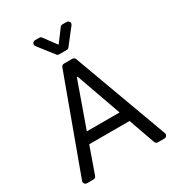

<svg xmlns="http://www.w3.org/2000/svg" viewBox="-219 -1079 1113 1212"><g transform="rotate(-30 338.0 -473.0)"><path d="M34.8 -21Q34.8 -23.1 36.2 -28.1L287.6 -713.1Q289.8 -719.1 295.1 -722.8Q300.4 -726.6 307.2 -726.6H369Q375.4 -726.6 380.7 -722.8Q386 -719.1 388.5 -713.1L639.9 -28.1Q641.3 -23.1 641.3 -21Q641.3 -12.4 635.3 -6.2Q629.3 0 620.4 0H572.8Q566.1 0 560.7 -3.9Q555.4 -7.8 552.9 -13.8L485.1 -206H191.1L122.9 -13.8Q120.7 -7.8 115.4 -3.9Q110.1 0 103.3 0H55.4Q46.9 0 40.8 -6.2Q34.8 -12.4 34.8 -21ZM457.4 -284.1 340.9 -611.9H335.2L218.8 -284.1ZM253.9 -946H223Q214.1 -946 208.1 -939.8Q202.1 -933.6 202.1 -925.4Q202.1 -918.3 206.7 -912.6L293.7 -800.8Q299.7 -792.6 310 -792.6H366.5Q376.8 -792.6 382.8 -800.8L469.8 -912.6Q474.4 -918.3 474.4 -925.4Q474.4 -933.6 468.4 -939.8Q462.4 -946 453.5 -946H422.6Q412.3 -946 405.9 -937.5L338.1 -846.6L270.6 -937.5Q264.2 -946 253.9 -946Z"/></g></svg>

Font: DeltaSans
Style: Regular
Weight: 400
Designer: Rasmus Andersson
Foundry: rsms
Version: Version 3.012